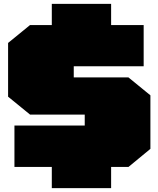

<svg xmlns="http://www.w3.org/2000/svg" viewBox="-20 -867 823 997"><path d="M249 110V0H55V-215H420V-272H136L22 -365V-644L136 -737H249V-847H557V-737H726V-523H363V-465H647L761 -372V-94L647 0H557V110Z"/></svg>

Font: Tomorrow Black
Style: Regular
Weight: 900
Designer: Tony de Marco, Monica Rizzolli
Foundry: Just in Type
Version: Version 2.002